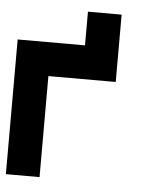

<svg xmlns="http://www.w3.org/2000/svg" viewBox="-48 -667 596 710"><g transform="rotate(5 250.0 -312.5)"><path d="M125 0H0V-500H250V-625H375V-375H125Z"/></g></svg>

Font: Tiny5
Style: Regular
Weight: 400
Designer: Stefan Schmidt
Foundry: Made with Bits'n'Picas by Kreative Software
Version: Version 1.002; ttfautohint (v1.8.4.7-5d5b)